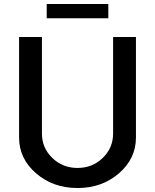

<svg xmlns="http://www.w3.org/2000/svg" viewBox="-20 -936 780 966"><path d="M215 -844V-916H525V-844ZM76 -244V-750H191V-264Q191 -192 243 -141.5Q295 -91 370 -91Q445 -91 497 -141.5Q549 -192 549 -264V-750H664V-244Q664 -138 578.5 -64Q493 10 370 10Q247 10 161.5 -64Q76 -138 76 -244Z"/></svg>

Font: Orkney Medium
Style: Regular
Weight: 500
Designer: Samuel Oakes and Alfredo Marco Pradil
Foundry: Alfredo Marco Pradil
Version: 1.0; ttfautohint (v1.5)